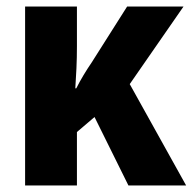

<svg xmlns="http://www.w3.org/2000/svg" viewBox="-20 -569 591 589"><path d="M543 -549H370L261 -377Q248 -358 236 -338Q224 -318 214 -298H211Q213 -327 214.5 -359.5Q216 -392 216 -427V-549H57V0H216V-164L270 -210L374 0H551L378 -311Z"/></svg>

Font: Noto Sans Display SemiCondensed Extra
Style: Regular
Weight: 800
Width: 4
Designer: Monotype Design Team
Foundry: Monotype Imaging Inc.
Version: Version 1.900